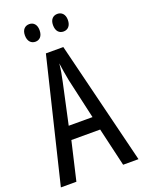

<svg xmlns="http://www.w3.org/2000/svg" viewBox="-165 -971 780 1046"><g transform="rotate(-20 225.0 -447.5)"><path d="M99 -845C99 -810 118 -793 142 -793C166 -793 184 -810 184 -845C184 -878 166 -895 142 -895C118 -895 99 -879 99 -845ZM262 -845C262 -810 280 -793 305 -793C329 -793 348 -810 348 -845C348 -878 329 -895 305 -895C281 -895 262 -879 262 -845ZM361 0H450L274 -714H173L0 0H90L142 -223H309ZM240 -535 293 -301H155L206 -536C214 -571 220 -607 223 -638C227 -607 233 -572 240 -535Z"/></g></svg>

Font: Noto Sans Gurmukhi UI ExtraCondensed
Style: Regular
Weight: 400
Width: 2
Designer: Jelle Bosma - Monotype Design Team
Foundry: Monotype Imaging Inc.
Version: Version 2.004